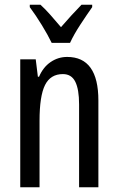

<svg xmlns="http://www.w3.org/2000/svg" viewBox="-20 -786 496 806"><path d="M262 -547Q393 -547 393 -364V0H312V-348Q312 -411 296 -443Q280 -475 244 -475Q192 -475 169 -429Q146 -383 146 -279V0H65V-537H130L139 -464H144Q161 -504 192.5 -525.5Q224 -547 262 -547ZM197 -606Q181 -639 156 -680Q131 -721 105 -756V-766H150Q169 -749 191.5 -723.5Q214 -698 236 -672Q262 -702 279.5 -721Q297 -740 322 -766H367V-756Q345 -725 317.5 -683Q290 -641 274 -606Z"/></svg>

Font: Noto Sans Thai ExtCond
Style: Regular
Weight: 400
Width: 2
Designer: Monotype Design Team
Foundry: Monotype Imaging Inc.
Version: Version 2.002; ttfautohint (v1.8.4.7-5d5b)